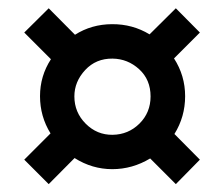

<svg xmlns="http://www.w3.org/2000/svg" viewBox="-20 -588 554 475"><path d="M100.5 -132.5 40 -193 105 -258Q79 -300 79 -350Q79 -400 106 -441.5L40 -507.5L100.5 -567.5L165.5 -502Q206.5 -528 257.2 -528.2Q308 -528.5 350 -503L415 -567.5L474.5 -507.5L410.5 -443.5Q438 -401 438 -350Q438 -299 411.5 -256.5L474.5 -193L415 -132.5L351.5 -196Q307.5 -169.5 257.8 -169.5Q208 -169.5 164.5 -197ZM258.5 -254.5Q297.5 -255 325 -282.2Q352.5 -309.5 352.5 -349.5Q352.5 -391 324.2 -416.8Q296 -442.5 258.5 -443Q217.5 -443.5 190.8 -414.8Q164 -386 164 -349.5Q164 -310 192 -282Q220 -254 258.5 -254.5Z"/></svg>

Font: Urbanist
Style: Bold
Weight: 700
Designer: Corey Hu
Foundry: Corey Hu
Version: Version 1.330; ttfautohint (v1.8.4.7-5d5b)